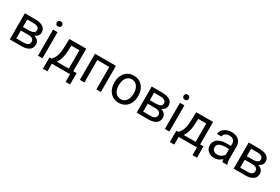

<svg xmlns="http://www.w3.org/2000/svg" viewBox="95 -1964 4908 3362"><g transform="rotate(30 2549.0 -283.0)"><path d="M76.7 0V-528.3H282.7Q388.2 -528.3 444.6 -491.5Q501 -454.6 501 -383.3Q501 -346.7 479 -317.1Q457 -287.6 414.1 -272Q461.9 -260.7 491 -228Q520 -195.3 520 -149.9Q520 -77.1 466.6 -38.6Q413.1 0 315.4 0ZM167 -231.9V-72.8H316.4Q373 -72.8 401.1 -93.8Q429.2 -114.7 429.2 -152.8Q429.2 -231.9 313 -231.9ZM167 -304.2H283.7Q410.6 -304.2 410.6 -378.4Q410.6 -452.6 290.5 -455.1H167Z M737.8 0H647.5V-528.3H737.8ZM640.1 -668.5Q640.1 -690.4 653.6 -705.6Q667 -720.7 693.4 -720.7Q719.7 -720.7 733.4 -705.6Q747.1 -690.4 747.1 -668.5Q747.1 -646.5 733.4 -631.8Q719.7 -617.2 693.4 -617.2Q667 -617.2 653.6 -631.8Q640.1 -646.5 640.1 -668.5Z M877.9 -73.7 909.2 -112.3Q961.9 -180.7 969.2 -317.4L977.5 -528.3H1317.9V-73.7H1385.7V155.3H1295.4V0H926.8V155.3H836.4L836.9 -73.7ZM984.9 -73.7H1227.5V-444.8H1064.9L1059.6 -318.8Q1051.3 -161.1 984.9 -73.7Z M1918 0H1827.6V-453.6H1584.5V0H1493.7V-528.3H1918Z M2039.1 -269Q2039.1 -346.7 2069.6 -408.7Q2100.1 -470.7 2154.5 -504.4Q2209 -538.1 2278.8 -538.1Q2386.7 -538.1 2453.4 -463.4Q2520 -388.7 2520 -264.6V-258.3Q2520 -181.2 2490.5 -119.9Q2460.9 -58.6 2406 -24.4Q2351.1 9.8 2279.8 9.8Q2172.4 9.8 2105.7 -64.9Q2039.1 -139.6 2039.1 -262.7ZM2129.9 -258.3Q2129.9 -170.4 2170.7 -117.2Q2211.4 -64 2279.8 -64Q2348.6 -64 2389.2 -117.9Q2429.7 -171.9 2429.7 -269Q2429.7 -356 2388.4 -409.9Q2347.2 -463.9 2278.8 -463.9Q2211.9 -463.9 2170.9 -410.6Q2129.9 -357.4 2129.9 -258.3Z M2641.6 0V-528.3H2847.7Q2953.1 -528.3 3009.5 -491.5Q3065.9 -454.6 3065.9 -383.3Q3065.9 -346.7 3043.9 -317.1Q3022 -287.6 2979 -272Q3026.9 -260.7 3055.9 -228Q3085 -195.3 3085 -149.9Q3085 -77.1 3031.5 -38.6Q2978 0 2880.4 0ZM2731.9 -231.9V-72.8H2881.3Q2938 -72.8 2966.1 -93.8Q2994.1 -114.7 2994.1 -152.8Q2994.1 -231.9 2877.9 -231.9ZM2731.9 -304.2H2848.6Q2975.6 -304.2 2975.6 -378.4Q2975.6 -452.6 2855.5 -455.1H2731.9Z M3302.7 0H3212.4V-528.3H3302.7ZM3205.1 -668.5Q3205.1 -690.4 3218.5 -705.6Q3231.9 -720.7 3258.3 -720.7Q3284.7 -720.7 3298.3 -705.6Q3312 -690.4 3312 -668.5Q3312 -646.5 3298.3 -631.8Q3284.7 -617.2 3258.3 -617.2Q3231.9 -617.2 3218.5 -631.8Q3205.1 -646.5 3205.1 -668.5Z M3442.9 -73.7 3474.1 -112.3Q3526.9 -180.7 3534.2 -317.4L3542.5 -528.3H3882.8V-73.7H3950.7V155.3H3860.4V0H3491.7V155.3H3401.4L3401.9 -73.7ZM3549.8 -73.7H3792.5V-444.8H3629.9L3624.5 -318.8Q3616.2 -161.1 3549.8 -73.7Z M4377 0Q4369.1 -15.6 4364.3 -55.7Q4301.3 9.8 4213.9 9.8Q4135.7 9.8 4085.7 -34.4Q4035.6 -78.6 4035.6 -146.5Q4035.6 -229 4098.4 -274.7Q4161.1 -320.3 4274.9 -320.3H4362.8V-361.8Q4362.8 -409.2 4334.5 -437.3Q4306.2 -465.3 4251 -465.3Q4202.6 -465.3 4169.9 -440.9Q4137.2 -416.5 4137.2 -381.8H4046.4Q4046.4 -421.4 4074.5 -458.3Q4102.5 -495.1 4150.6 -516.6Q4198.7 -538.1 4256.3 -538.1Q4347.7 -538.1 4399.4 -492.4Q4451.2 -446.8 4453.1 -366.7V-123.5Q4453.1 -50.8 4471.7 -7.8V0ZM4227.1 -68.8Q4269.5 -68.8 4307.6 -90.8Q4345.7 -112.8 4362.8 -147.9V-256.3H4292Q4126 -256.3 4126 -159.2Q4126 -116.7 4154.3 -92.8Q4182.6 -68.8 4227.1 -68.8Z M4603 0V-528.3H4809.1Q4914.6 -528.3 4970.9 -491.5Q5027.3 -454.6 5027.3 -383.3Q5027.3 -346.7 5005.4 -317.1Q4983.4 -287.6 4940.4 -272Q4988.3 -260.7 5017.3 -228Q5046.4 -195.3 5046.4 -149.9Q5046.4 -77.1 4992.9 -38.6Q4939.5 0 4841.8 0ZM4693.4 -231.9V-72.8H4842.8Q4899.4 -72.8 4927.5 -93.8Q4955.6 -114.7 4955.6 -152.8Q4955.6 -231.9 4839.4 -231.9ZM4693.4 -304.2H4810.1Q4937 -304.2 4937 -378.4Q4937 -452.6 4816.9 -455.1H4693.4Z"/></g></svg>

Font: APIMedia Roboto
Style: Regular
Weight: 400
Designer: Google
Version: Version 2.137; 2017